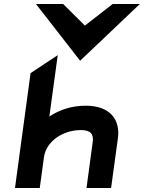

<svg xmlns="http://www.w3.org/2000/svg" viewBox="-20 -941 720 961"><path d="M381 -637 680 -921H544L405 -813L296 -921H160ZM570 -248C583 -341 532 -412 409 -412C336 -412 276 -390 227 -358L269 -665L133 -575L55 0H179L200 -154C206 -197 232 -230 264 -253C293 -273 335 -290 385 -290C432 -290 450 -271 444 -230L413 0H536Z"/></svg>

Font: Charger
Style: HemiRT
Weight: 900
Designer: Jasper
Foundry: Cannot Into Space Fonts
Version: Version 0.99